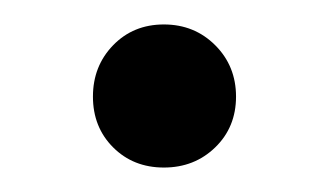

<svg xmlns="http://www.w3.org/2000/svg" viewBox="-20 -127 269 157"><path d="M72.5 -6.5Q56 -23 56 -48Q56 -73 72.5 -90Q89 -107 114 -107Q139 -107 156 -90Q173 -73 173 -48Q173 -23 156 -6.5Q139 10 114 10Q89 10 72.5 -6.5Z"/></svg>

Font: Elsie
Style: Regular
Weight: 400
Designer: Alejandro Inler
Foundry: Alejandro Inler
Version: 1.002